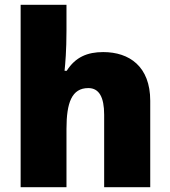

<svg xmlns="http://www.w3.org/2000/svg" viewBox="-20 -780 710 800"><path d="M257 -652V-760H66V0H257V-243C257 -352 279 -413 348 -413C393 -413 414 -375 414 -302V0H606V-360C606 -503 519 -563 410 -563C344 -563 294 -542 258 -485H249C252 -514 257 -570 257 -652Z"/></svg>

Font: Noto Sans Lao UI Blk
Style: Regular
Weight: 900
Designer: Monotype Design Team
Foundry: Monotype Imaging Inc.
Version: Version 2.000